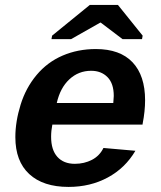

<svg xmlns="http://www.w3.org/2000/svg" viewBox="-20 -733 640 763"><path d="M252.4 9.8Q151.4 9.8 96.2 -41.3Q41 -92.3 41 -188Q41 -249.5 61.8 -316.7Q82.5 -383.8 125.5 -435.1Q168.5 -486.3 229 -512.2Q289.6 -538.1 360.8 -538.1Q457 -538.1 506.8 -485.4Q556.6 -432.6 556.6 -334.5Q556.6 -291.5 546.9 -241.7L546.4 -237.8H188Q183.1 -213.4 183.1 -189.5Q183.1 -137.2 208 -109.6Q232.9 -82 277.3 -82Q314.9 -82 345.5 -97.9Q376 -113.8 391.1 -145L518.1 -133.8Q477.5 -64.9 408.2 -27.6Q338.9 9.8 252.4 9.8ZM342.3 -451.7Q292 -451.7 255.6 -417.7Q219.2 -383.8 205.6 -323.7H430.2L432.1 -351.6Q432.1 -401.4 407.2 -426.5Q382.3 -451.7 342.3 -451.7ZM546.9 -591.3 544.4 -577.6H466.8L380.4 -643.1H378.4L262.7 -577.6H184.6L187 -591.3L336.9 -713.4H448.7Z"/></svg>

Font: Liberation Mono
Style: Bold Italic
Weight: 700
Italic angle: -12°
Monospace: yes
Designer: Steve Matteson
Foundry: Ascender Corporation
Version: Version 2.1.5